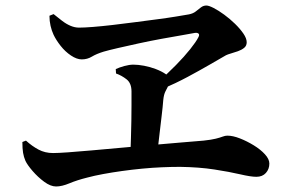

<svg xmlns="http://www.w3.org/2000/svg" viewBox="-20 -710 1040 695"><path d="M553 -414Q587 -444 617 -474.5Q647 -505 668.5 -532Q690 -559 698 -575Q703 -584 699 -588Q695 -592 686 -591Q671 -588 638.5 -582.5Q606 -577 565 -569.5Q524 -562 482.5 -553Q441 -544 406.5 -536Q372 -528 355 -523Q329 -515 312.5 -505Q296 -495 276 -495Q258 -495 237 -509Q216 -523 199.5 -544Q183 -565 174 -584Q167 -599 163 -616.5Q159 -634 159 -653L174 -659Q190 -646 205 -634.5Q220 -623 235.5 -616.5Q251 -610 266 -610Q285 -610 316.5 -612.5Q348 -615 387 -619.5Q426 -624 467.5 -629.5Q509 -635 547.5 -640Q586 -645 616.5 -650Q647 -655 664 -658Q679 -661 688.5 -668.5Q698 -676 707 -683Q716 -690 727 -690Q736 -690 753.5 -681Q771 -672 791.5 -657Q812 -642 830.5 -624Q849 -606 861 -588.5Q873 -571 873 -557Q873 -544 863.5 -536.5Q854 -529 841 -524.5Q828 -520 816 -516.5Q804 -513 798 -510Q772 -495 736.5 -474.5Q701 -454 659 -431.5Q617 -409 566 -387ZM183 -35Q163 -35 140 -52Q117 -69 98 -91Q79 -113 72 -128Q66 -142 63.5 -157Q61 -172 61 -196L74 -201Q96 -181 119.5 -168.5Q143 -156 172 -156Q189 -156 225 -158.5Q261 -161 311 -165.5Q361 -170 417 -175Q473 -180 528.5 -185Q584 -190 633 -194Q682 -198 717 -201Q745 -204 761 -208Q777 -212 786 -215.5Q795 -219 803 -219Q823 -219 848.5 -209Q874 -199 898.5 -184Q923 -169 939 -151.5Q955 -134 955 -118Q955 -98 942.5 -84Q930 -70 908 -70Q888 -70 849.5 -79Q811 -88 756 -96.5Q701 -105 632 -106Q601 -106 566 -104.5Q531 -103 494.5 -99.5Q458 -96 422 -91Q386 -86 353.5 -80Q321 -74 295 -67Q259 -58 231.5 -46.5Q204 -35 183 -35ZM452 -150Q453 -179 454 -210.5Q455 -242 455.5 -272.5Q456 -303 456 -330.5Q456 -358 456 -379Q456 -409 438 -423Q420 -437 400 -444L399 -460Q412 -466 430 -471Q448 -476 463 -476Q480 -476 501.5 -472Q523 -468 544 -460Q565 -452 579.5 -442Q594 -432 594 -421Q594 -409 589.5 -400Q585 -391 579 -379.5Q573 -368 571 -348Q569 -322 565 -289.5Q561 -257 557 -221.5Q553 -186 549 -152Z"/></svg>

Font: Noto Serif SC ExtraLight
Style: Bold
Weight: 700
Version: Version 2.002-H1;hotconv 1.1.0;makeotfexe 2.6.0